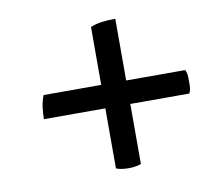

<svg xmlns="http://www.w3.org/2000/svg" viewBox="-61 -582 692 622"><g transform="rotate(-10 285.0 -271.0)"><path d="M84 -309.6Q78.1 -296.9 74.2 -273.4Q71.3 -250 71.3 -232.4Q138.7 -232.4 273.4 -232.4Q273.4 -182.6 273.4 -35.2Q278.3 -32.2 289.1 -30.3Q299.8 -28.3 314.5 -28.3Q328.1 -28.3 338.9 -30.3Q349.6 -32.2 355.5 -35.2Q355.5 -100.6 355.5 -232.4Q403.3 -232.4 549.8 -232.4Q552.7 -238.3 554.7 -247.1Q555.7 -256.8 555.7 -271.5Q555.7 -285.2 554.7 -294.9Q552.7 -303.7 549.8 -309.6Q485.4 -309.6 355.5 -309.6Q355.5 -360.4 355.5 -512.7Q331.1 -512.7 309.6 -509.8Q289.1 -506.8 273.4 -500Q273.4 -436.5 273.4 -309.6Q225.6 -309.6 84 -309.6Z"/></g></svg>

Font: cl
Style: Italic
Weight: 400
Designer: Mitja Miklavcic
Version: Version 7.504; 2011; Build 1022